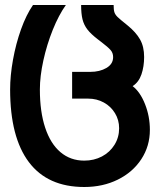

<svg xmlns="http://www.w3.org/2000/svg" viewBox="-20 -570 640 768"><path d="M20.5 -212Q20.5 -267.5 32 -331.2Q43.5 -395 64.2 -453Q85 -511 112 -550H243.5Q215 -510 191.2 -451Q167.5 -392 153.5 -328.5Q139.5 -265 139.5 -212Q139.5 -123 160.8 -59Q182 5 222 38.8Q262 72.5 317 72.5Q356 72.5 387.8 55.8Q419.5 39 438 9.2Q456.5 -20.5 456.5 -57Q456.5 -90 440 -117.2Q423.5 -144.5 395.2 -160Q367 -175.5 333 -175.5H268.5V-282.5H341Q379 -282.5 405.8 -298.2Q432.5 -314 432.5 -341.5Q432.5 -358.5 422 -370.2Q411.5 -382 386.5 -401L371.5 -412.5Q343.5 -434 329.5 -452.2Q315.5 -470.5 310 -492.8Q304.5 -515 304.5 -550H434.5Q434.5 -530 437.8 -520.5Q441 -511 450.5 -501.8Q460 -492.5 489.5 -469Q524 -441 540.2 -412.2Q556.5 -383.5 556.5 -342Q556.5 -304 545.8 -272.5Q535 -241 510.5 -225.5Q541 -202 560.2 -153.2Q579.5 -104.5 579.5 -50.5Q579.5 14.5 545.2 66.8Q511 119 451.2 148.5Q391.5 178 317 178Q170.5 178 95.5 78.5Q20.5 -21 20.5 -212Z"/></svg>

Font: JuliaMono
Style: Bold
Weight: 700
Monospace: yes
Designer: cormullion
Foundry: corm
Version: Version 0.055; ttfautohint (v1.8.4)